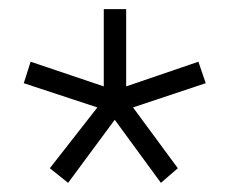

<svg xmlns="http://www.w3.org/2000/svg" viewBox="-20 -749 502 420"><path d="M129 -349 89 -381 193 -514 32 -567 47 -614 207 -560V-729H256V-560L414 -614L430 -567L271 -514L369 -381L332 -349L231 -487Z"/></svg>

Font: BDO Grotesk Light
Style: Regular
Weight: 300
Designer: Deni Anggara
Foundry: Lokal Container
Version: Version 2.000